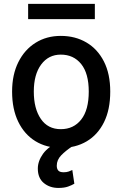

<svg xmlns="http://www.w3.org/2000/svg" viewBox="-20 -733 615 965"><path d="M286.2 10.3Q213.1 10.3 157.8 -23.6Q102.6 -57.5 71.7 -121.1Q40.8 -184.7 40.8 -272.7Q40.8 -357.6 72.1 -420.5Q103.3 -483.3 158.6 -517.9Q213.8 -552.6 285.5 -552.6Q358.3 -552.6 414.4 -519.5Q470.5 -486.5 502.3 -424Q534.1 -361.5 534.1 -272.7Q534.1 -182.2 502.8 -119Q471.6 -55.8 415.8 -22.7Q360.1 10.3 286.2 10.3ZM285.5 -83.8Q350.1 -83.8 388.1 -132.1Q426.1 -180.4 426.1 -272.7Q426.1 -364 388 -411.2Q349.8 -458.5 285.5 -458.5Q223.7 -458.5 186.8 -408.6Q149.9 -358.7 149.9 -272.7Q149.9 -187.1 185.2 -135.5Q220.5 -83.8 285.5 -83.8ZM289.4 -27.7 344.1 2.1Q310 24.5 287.6 47.6Q265.3 70.7 265.3 99.8Q265.3 115.1 272.7 123.9Q280.2 132.8 300.1 132.8Q315 132.8 325.6 128.9Q336.3 125 343.4 121.4L353.7 190.3Q341.3 197.8 322.1 204.7Q302.9 211.6 273.4 211.6Q230.1 211.6 200.1 186.8Q170.1 161.9 170.1 114.3Q170.1 76.7 196.4 39.8Q222.7 2.8 289.4 -27.7ZM456.7 -713.4V-636.7H121.4V-713.4Z"/></svg>

Font: Interface Medium
Style: Regular
Weight: 500
Designer: Rasmus Andersson
Foundry: rsms
Version: Version 1.8